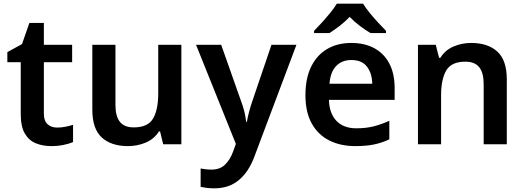

<svg xmlns="http://www.w3.org/2000/svg" viewBox="-20 -786 2858 1046"><path d="M291 -91Q314 -91 336.5 -95.5Q359 -100 378 -106V-12Q358 -3 326 3.5Q294 10 259 10Q213 10 175 -5.5Q137 -21 115 -59Q93 -97 93 -165V-447H20V-502L100 -546L140 -661H219V-542H373V-447H219V-166Q219 -128 239 -109.5Q259 -91 291 -91Z M968 -542V0H869L852 -70H846Q819 -28 773.5 -9Q728 10 677 10Q586 10 534.5 -37Q483 -84 483 -188V-542H609V-213Q609 -153 633 -122.5Q657 -92 709 -92Q785 -92 813.5 -139.5Q842 -187 842 -277V-542Z M1048 -542H1185L1293 -236Q1304 -207 1311 -179Q1318 -151 1321 -122H1325Q1329 -147 1337 -177Q1345 -207 1355 -236L1459 -542H1595L1364 72Q1333 153 1279.5 196.5Q1226 240 1148 240Q1123 240 1105 237.5Q1087 235 1073 232V132Q1084 134 1099.5 136Q1115 138 1132 138Q1179 138 1206.5 110.5Q1234 83 1249 42L1265 -2Z M1894 -552Q1967 -552 2020 -523Q2073 -494 2101.5 -439Q2130 -384 2130 -306V-242H1772Q1774 -168 1813 -127.5Q1852 -87 1921 -87Q1973 -87 2015 -97.5Q2057 -108 2101 -128V-27Q2061 -8 2018 1Q1975 10 1915 10Q1836 10 1774.5 -20.5Q1713 -51 1678.5 -113Q1644 -175 1644 -267Q1644 -360 1675.5 -423.5Q1707 -487 1763 -519.5Q1819 -552 1894 -552ZM1894 -459Q1843 -459 1811.5 -426.5Q1780 -394 1775 -330H2008Q2007 -386 1979.5 -422.5Q1952 -459 1894 -459ZM1958 -766Q1971 -744 1993.5 -716.5Q2016 -689 2040 -663Q2064 -637 2083 -618V-606H1998Q1971 -622 1941 -644.5Q1911 -667 1885 -694Q1859 -667 1830.5 -645Q1802 -623 1775 -606H1691V-618Q1710 -637 1733.5 -663Q1757 -689 1779.5 -716.5Q1802 -744 1815 -766Z M2547 -552Q2638 -552 2689.5 -505Q2741 -458 2741 -353V0H2615V-328Q2615 -389 2591 -419.5Q2567 -450 2515 -450Q2439 -450 2411 -402Q2383 -354 2383 -265V0H2257V-542H2354L2372 -471H2379Q2405 -513 2450.5 -532.5Q2496 -552 2547 -552Z"/></svg>

Font: Noto Sans Hanifi Rohingya SemiBold
Style: Regular
Weight: 600
Version: Version 2.101